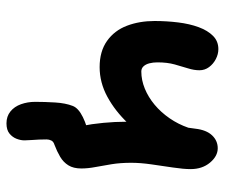

<svg xmlns="http://www.w3.org/2000/svg" viewBox="-72 -486 711 608"><g transform="rotate(90 284.0 -181.5)"><path d="M370 154Q348 154 332.5 141.5Q317 129 309.5 108Q302 87 302 63Q302 33 304 0Q306 -33 315 -56Q322 -74 350.5 -88Q379 -102 418 -109L394 -30Q385 -51 378.5 -83.5Q372 -116 368.5 -153Q365 -190 365 -224Q365 -248 367.5 -278.5Q370 -309 373.5 -341Q377 -373 381 -400.5Q385 -428 387 -444Q391 -479 408 -497Q425 -515 449 -515Q474 -515 494.5 -490.5Q515 -466 515 -429Q515 -407 510 -373.5Q505 -340 500 -305Q495 -270 495 -241Q495 -207 499.5 -179Q504 -151 508.5 -127.5Q513 -104 513 -83Q513 -58 503 -42Q493 -26 476 -16Q459 -6 438 2Q428 5 424.5 12Q421 19 421 27Q421 38 421.5 51Q422 64 423 76Q424 88 424 97Q424 109 419 122Q414 135 402.5 144.5Q391 154 370 154ZM192 -141Q142 -141 109 -164.5Q76 -188 61 -227.5Q46 -267 46 -315Q46 -353 50.5 -389.5Q55 -426 65.5 -454.5Q76 -483 93 -500Q110 -517 135 -517Q151 -517 166.5 -509Q182 -501 192 -487.5Q202 -474 202 -457Q202 -440 196 -421Q190 -402 183.5 -378.5Q177 -355 177 -324Q177 -310 180 -298.5Q183 -287 189.5 -280Q196 -273 206 -273Q233 -273 260 -284Q287 -295 311 -315Q335 -335 354 -362.5Q373 -390 384 -422L439 -321Q408 -271 369.5 -230.5Q331 -190 286 -165.5Q241 -141 192 -141Z"/></g></svg>

Font: Shantell Sans SemiBold
Style: Regular
Weight: 600
Designer: Stephen Nixon, Anya Danilova, Shantell Martin
Foundry: Arrow Type
Version: Version 1.011;[c5ecc13dd]